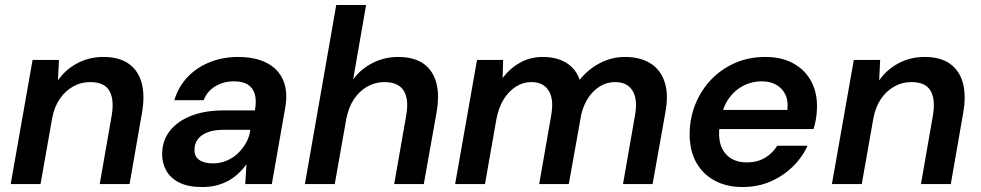

<svg xmlns="http://www.w3.org/2000/svg" viewBox="-20 -740 3945 772"><path d="M23 0 111 -499H217L213 -417Q243 -460 290.5 -485.5Q338 -511 396 -511Q460 -511 498.5 -483Q537 -455 550 -405Q563 -355 551 -287L501 0H381L429 -275Q440 -339 420 -374.5Q400 -410 342 -410Q306 -410 274.5 -392.5Q243 -375 221 -343.5Q199 -312 190 -266L143 0Z M793 12Q736 12 700.5 -6Q665 -24 648 -55Q631 -86 632 -123Q633 -176 663.5 -214.5Q694 -253 749 -274.5Q804 -296 878 -296H1005Q1012 -336 1004.5 -361.5Q997 -387 976.5 -400Q956 -413 920 -413Q880 -413 846.5 -393.5Q813 -374 799 -337H681Q697 -391 734 -430Q771 -469 823.5 -490Q876 -511 937 -511Q1007 -511 1053.5 -486.5Q1100 -462 1119 -416.5Q1138 -371 1127 -308L1073 0H966L971 -79Q957 -60 939 -43Q921 -26 898.5 -13.5Q876 -1 850 5.5Q824 12 793 12ZM836 -83Q864 -83 890 -93.5Q916 -104 936 -123Q956 -142 969.5 -166Q983 -190 986 -216L987 -218H877Q842 -218 816 -208.5Q790 -199 776 -181Q762 -163 762 -139Q761 -111 781 -97Q801 -83 836 -83Z M1206 0 1332 -720H1452L1400 -421Q1431 -463 1478.5 -487Q1526 -511 1581 -511Q1642 -511 1680.5 -485.5Q1719 -460 1733.5 -410Q1748 -360 1735 -286L1684 0H1565L1613 -274Q1625 -340 1603.5 -375Q1582 -410 1525 -410Q1489 -410 1457 -392Q1425 -374 1403 -341Q1381 -308 1372 -260L1326 0Z M1810 0 1898 -499H2003L2001 -426Q2030 -465 2071 -488Q2112 -511 2163 -511Q2200 -511 2229.5 -500.5Q2259 -490 2279.5 -470Q2300 -450 2311 -419Q2345 -462 2392.5 -486.5Q2440 -511 2493 -511Q2554 -511 2595 -485.5Q2636 -460 2652.5 -410Q2669 -360 2655 -286L2604 0H2485L2533 -275Q2545 -340 2523.5 -375Q2502 -410 2453 -410Q2422 -410 2395 -394.5Q2368 -379 2347.5 -350Q2327 -321 2317 -279L2267 0H2148L2196 -275Q2208 -340 2186.5 -375Q2165 -410 2116 -410Q2084 -410 2055 -392Q2026 -374 2005.5 -341Q1985 -308 1976 -261L1930 0Z M2966 12Q2900 12 2851.5 -15Q2803 -42 2777.5 -90.5Q2752 -139 2753 -205Q2754 -268 2777 -323.5Q2800 -379 2840.5 -421Q2881 -463 2936 -487Q2991 -511 3058 -511Q3124 -511 3171 -484.5Q3218 -458 3242 -412.5Q3266 -367 3265 -309Q3265 -287 3261 -263Q3257 -239 3251 -221H2840L2854 -298H3146Q3150 -335 3137.5 -360.5Q3125 -386 3100.5 -399.5Q3076 -413 3042 -413Q3005 -413 2971 -396.5Q2937 -380 2912.5 -347Q2888 -314 2879 -264L2874 -235Q2867 -192 2877.5 -158.5Q2888 -125 2915 -106Q2942 -87 2983 -87Q3025 -87 3056 -105.5Q3087 -124 3105 -154H3227Q3205 -106 3166 -68.5Q3127 -31 3076.5 -9.5Q3026 12 2966 12Z M3325 0 3413 -499H3519L3515 -417Q3545 -460 3592.5 -485.5Q3640 -511 3698 -511Q3762 -511 3800.5 -483Q3839 -455 3852 -405Q3865 -355 3853 -287L3803 0H3683L3731 -275Q3742 -339 3722 -374.5Q3702 -410 3644 -410Q3608 -410 3576.5 -392.5Q3545 -375 3523 -343.5Q3501 -312 3492 -266L3445 0Z"/></svg>

Font: DM Sans 20pt SemiBold
Style: Italic
Weight: 600
Italic angle: -10°
Version: Version 4.004;gftools[0.9.30]